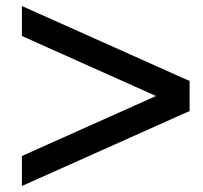

<svg xmlns="http://www.w3.org/2000/svg" viewBox="-20 -620 677 640"><path d="M612 -350V-250L53 0V-100L500 -300L53 -500V-600Z"/></svg>

Font: Keania One
Style: Regular
Weight: 400
Designer: Julia Petretta
Foundry: Julia Petretta
Version: Version 1.003